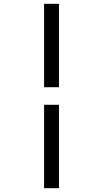

<svg xmlns="http://www.w3.org/2000/svg" viewBox="-20 -843 540 1006"><path d="M211 -386V-823H289V-386ZM211 143V-294H289V143Z"/></svg>

Font: Zed Sans
Style: Regular
Weight: 400
Designer: Belleve Invis
Foundry: Belleve Invis
Version: Version 1.0.0; ttfautohint (v1.8.4)